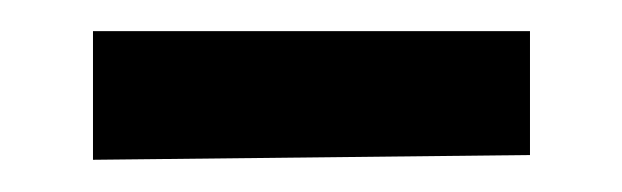

<svg xmlns="http://www.w3.org/2000/svg" viewBox="-20 -295 392 121"><path d="M38.6 -275.4H314V-197.3L38.6 -194.3Z"/></svg>

Font: Parastoo Print
Style: Print-Bold
Weight: 700
Foundry: Saber Rastikerdar (saber.rastikerdar@gmail.com)
Version: Version 1.0.0-alpha3